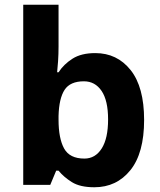

<svg xmlns="http://www.w3.org/2000/svg" viewBox="-20 -780 673 810"><path d="M227 -583Q227 -552 225 -522Q223 -492 221 -475H227Q249 -509 286 -532.5Q323 -556 382 -556Q474 -556 531 -484.5Q588 -413 588 -274Q588 -134 530 -62Q472 10 378 10Q318 10 283.5 -11.5Q249 -33 227 -60H217L192 0H78V-760H227ZM334 -437Q276 -437 252.5 -401Q229 -365 227 -291V-275Q227 -196 250.5 -153.5Q274 -111 336 -111Q382 -111 409 -153.5Q436 -196 436 -276Q436 -356 408.5 -396.5Q381 -437 334 -437Z"/></svg>

Font: Noto Sans New Tai Lue
Style: Bold
Weight: 700
Version: Version 2.003